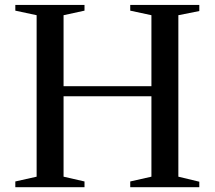

<svg xmlns="http://www.w3.org/2000/svg" viewBox="-20 -782 896 802"><path d="M524 0V-24L612.5 -44V-718.5L524 -737.5V-761.5H812.5V-736L725 -718.5V-44L812.5 -23V0ZM44 0V-24L133 -44V-718.5L44 -737.5V-761.5H333V-737.5L245.5 -718.5V-44L333 -24V0ZM198 -380V-422H662V-380Z"/></svg>

Font: Libre Caslon Text
Style: Regular
Weight: 400
Designer: Pablo Impallari, Rodrigo Fuenzalida, Katja Schimmel
Foundry: Pablo Impallari, Rodrigo Fuenzalida
Version: Version 2.000